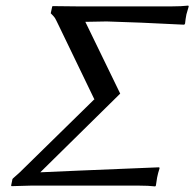

<svg xmlns="http://www.w3.org/2000/svg" viewBox="-20 -668 699 691"><path d="M260.3 -645H597.2Q633.3 -645 657.7 -647.9L659.2 -645Q651.4 -617.2 650.9 -616.2Q647.5 -599.1 646 -583L643.1 -579.1Q472.7 -587.9 363.8 -590.8Q363.8 -590.8 287.1 -589.4L412.6 -331.1L125 -47.9Q212.4 -51.3 268.6 -54.2Q268.6 -54.2 553.2 -65.9L554.2 -62Q548.8 -45.9 545.4 -28.8Q545.4 -27.8 541 0L538.6 2.9Q515.1 0 479 0H91.8Q91.8 0 21.5 2L20 0L24.9 -23.9L27.8 -26.9Q41 -38.1 51.3 -47.9L317.9 -309.1L319.8 -310.1L191.4 -576.2Q180.7 -598.6 177.7 -603.3Q174.8 -607.9 164.6 -618.2L162.6 -620.1L168 -645L170.4 -646Z"/></svg>

Font: Linux Biolinum
Style: Italic
Weight: 400
Italic angle: -12°
Designer: Philipp H. Poll
Foundry: Philipp H. Poll
Version: Version 1.1.3 ; ttfautohint (v0.9)